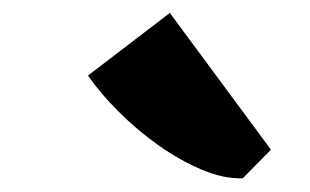

<svg xmlns="http://www.w3.org/2000/svg" viewBox="-20 -924 472 292"><path d="M349.1 -652.8Q319.8 -651.9 286.1 -666.3Q252.4 -680.7 220.5 -703.4Q188.5 -726.1 160.4 -754.2Q132.3 -782.2 113.8 -809.1L238.3 -904.3L392.1 -696.3Z"/></svg>

Font: Merriweather
Style: Heavy
Weight: 900
Version: Version 1.003